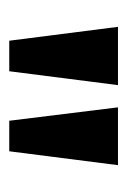

<svg xmlns="http://www.w3.org/2000/svg" viewBox="50 -805 275 415"><g transform="rotate(90 187.5 -597.5)"><path d="M212 -715H337L307 -480H241ZM38 -715H164L134 -480H68Z"/></g></svg>

Font: Volkhov
Style: Bold
Weight: 700
Designer: Cyreal (www.cyreal.org)
Foundry: Cyreal (www.cyreal.org)
Version: Version 1.010